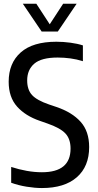

<svg xmlns="http://www.w3.org/2000/svg" viewBox="-20 -966 508 996"><path d="M197.5 9.5Q161 9.5 118 2.5Q75 -4.5 38 -18V-100Q78 -87 118.2 -79.8Q158.5 -72.5 197.5 -72.5Q346 -72.5 346 -195Q346 -245.5 319 -274Q292 -302.5 225.5 -325.5L187 -339Q112 -364.5 68.5 -413.2Q25 -462 25 -542Q25 -638.5 87.5 -694Q150 -749.5 272.5 -749.5Q308.5 -749.5 345.5 -744.5Q382.5 -739.5 410 -730.5V-648.5Q378.5 -658.5 345.5 -663Q312.5 -667.5 279 -667.5Q195 -667.5 158 -635.8Q121 -604 121 -549Q121 -500.5 146.2 -473Q171.5 -445.5 234.5 -424L273 -411Q354 -383.5 398.2 -334.2Q442.5 -285 442.5 -203Q442.5 -102.5 378.5 -46.5Q314.5 9.5 197.5 9.5ZM196 -802.5 98.5 -946.5H168.5L238 -840L307.5 -946.5H377.5L280 -802.5Z"/></svg>

Font: Encode Sans Condensed Medium
Style: Regular
Weight: 500
Width: 3
Designer: Multiple Designers
Foundry: Impallari Type
Version: Version 3.000; ttfautohint (v1.8.3) -l 8 -r 50 -G 200 -x 14 